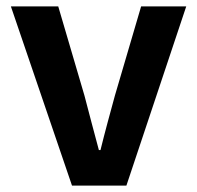

<svg xmlns="http://www.w3.org/2000/svg" viewBox="-20 -580 616 600"><path d="M205 0H375L562 -560H421L339 -281C324 -226 308 -168 294 -111H289C274 -168 258 -226 244 -281L162 -560H14Z"/></svg>

Font: Noto Sans T Chinese Bold
Style: Bold
Weight: 700
Designer: Ryoko NISHIZUKA (kana & ideographs); Paul D. Hunt (Latin, Greek & Cyrillic); Wenlong ZHANG (bopomofo); Sandoll Communica
Foundry: Adobe Systems Incorporated
Version: Version 1.000;PS 1;hotconv 1.0.78;makeotf.lib2.5.61930